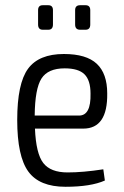

<svg xmlns="http://www.w3.org/2000/svg" viewBox="-20 -704 474 736"><path d="M165 -590H144Q126 -590 126 -610V-665Q126 -684 144 -684H165Q183 -684 183 -665V-610Q183 -590 165 -590ZM308 -590H287Q268 -590 268 -610V-665Q268 -684 287 -684H308Q326 -684 326 -665V-610Q326 -590 308 -590ZM239 -43Q298 -43 376 -55L382 -12Q328 12 231 12Q131 12 88.5 -46.5Q46 -105 46 -244Q46 -384 87.5 -440.5Q129 -497 225 -497Q311 -497 351 -459.5Q391 -422 391 -346Q393 -211 299 -211H114Q118 -115 146 -79Q174 -43 239 -43ZM228 -442Q164 -442 139 -403Q114 -364 113 -261H283Q329 -261 327 -345Q327 -396 304 -419Q281 -442 228 -442Z"/></svg>

Font: exo2condensed_l
Style: Regular
Weight: 300
Width: 3
Designer: Natanael Gama
Version: Version 1.001;PS 001.001;hotconv 1.0.70;makeotf.lib2.5.58329